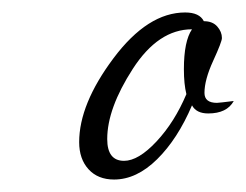

<svg xmlns="http://www.w3.org/2000/svg" viewBox="-20 -740 395 308"><path d="M355 -578Q344 -558 314 -558Q295 -558 288 -571Q265 -517 232 -484.5Q199 -452 163 -452Q137 -452 122 -468.5Q107 -485 107 -512Q107 -573 162 -646.5Q217 -720 277 -720Q300 -720 307 -706Q321 -706 328.5 -697.5Q336 -689 336 -679Q336 -673 322 -642.5Q308 -612 308 -591Q308 -575 328 -575Q331 -575 355 -578ZM179 -482Q202 -482 231 -513Q260 -544 279 -589Q275 -605 275 -629Q275 -674 288 -693Q234 -693 193 -629.5Q152 -566 152 -517Q152 -482 179 -482Z"/></svg>

Font: Dancing Script
Style: Regular
Weight: 400
Designer: Pablo Impallari
Foundry: Pablo Impallari. www.impallari.com
Version: Version 1.002